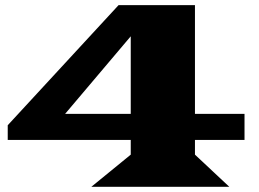

<svg xmlns="http://www.w3.org/2000/svg" viewBox="-20 -720 997 740"><path d="M9.8 -180.7V-237.3L437 -700.2H731.4V-281.2H922.4V-180.7H731.4V-124L863.8 0H332L483.9 -124V-180.7ZM231 -281.2H483.9V-580.1Z"/></svg>

Font: Goblin
Style: Regular
Weight: 400
Designer: Riccardo De Franceschi
Foundry: Sorkin Type Co.
Version: Version 1.001